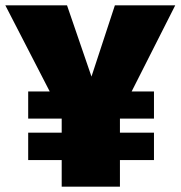

<svg xmlns="http://www.w3.org/2000/svg" viewBox="-40 -702 679 722"><path d="M619 -682H392L304 -414L212 -682H-20L147 -358H66V-256H192V-203H66V-100H192V0H411V-100H539V-203H411V-256H539V-358H455Z"/></svg>

Font: Fira Sans Ultra
Style: Regular
Weight: 950
Designer: Carrois Corporate & Edenspiekermann AG
Foundry: Carrois Corporate GbR & Edenspiekermann AG
Version: Version 4.203;PS 004.203;hotconv 1.0.88;makeotf.lib2.5.64775